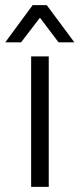

<svg xmlns="http://www.w3.org/2000/svg" viewBox="-38 -726 309 746"><path d="M83 -506.8H151.4V0H83ZM88.9 -706.1H143.6L251 -561.5H189.5L117.2 -657.2L43.9 -561.5H-17.6Z"/></svg>

Font: Altinn-DIN
Style: Regular
Weight: 400
Designer: Charles Nix
Foundry: Altinn
Version: Version 2.00